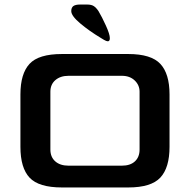

<svg xmlns="http://www.w3.org/2000/svg" viewBox="-20 -826 837 846"><path d="M70 -179V-410Q70 -501 110 -544.5Q150 -588 253 -588H545Q646 -588 686.5 -544.5Q727 -501 727 -410V-179Q727 -87 686.5 -43.5Q646 0 545 0H253Q151 0 110.5 -43Q70 -86 70 -179ZM517 -96Q554 -96 574.5 -115Q595 -134 595 -167V-422Q595 -451 573.5 -471.5Q552 -492 517 -492H282Q246 -492 224 -473Q202 -454 202 -422V-167Q202 -134 223.5 -115Q245 -96 282 -96ZM455 -644Q449 -644 438 -650.5Q427 -657 424 -659Q374 -689 334 -722.5Q294 -756 294 -777Q294 -793 303.5 -799.5Q313 -806 333 -806H364Q383 -806 393.5 -799Q404 -792 414 -777Q429 -752 446.5 -713.5Q464 -675 464 -658Q464 -644 455 -644Z"/></svg>

Font: Gold
Style: Regular
Weight: 400
Designer: jaiki
Version: Version 1.000